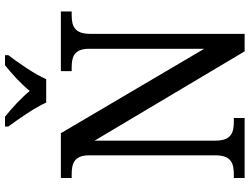

<svg xmlns="http://www.w3.org/2000/svg" viewBox="-132 -838 971 746"><g transform="rotate(-90 353.0 -465.5)"><path d="M327 -771H418C437 -816 482 -880 511 -918V-931H472C438 -904 400 -869 372 -835C344 -869 306 -904 272 -931H234V-918C262 -880 307 -816 327 -771ZM34 0H267V-42H253C211 -42 179 -51 179 -114V-583L526 0H594V-600C594 -663 626 -672 668 -672H681V-714H449V-672H463C504 -672 536 -663 536 -604V-157L208 -714H34V-672H48C89 -672 122 -663 122 -604V-114C122 -51 90 -42 47 -42H34Z"/></g></svg>

Font: Noto Serif Ethiopic SemiCondensed
Style: Regular
Weight: 400
Width: 4
Designer: Monotype Design Team
Foundry: Monotype Imaging Inc.
Version: Version 2.102